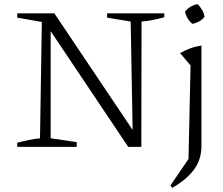

<svg xmlns="http://www.w3.org/2000/svg" viewBox="-20 -716 1089 936"><path d="M502 -651H781V-632Q752 -624 724.5 -618.5Q697 -613 670 -611L669 0H605L213 -585L227 -589V-42L354 -23V0H64V-20Q93 -28 120.5 -33.5Q148 -39 175 -42L184 -609L64 -630V-651H245L641 -61L627 -58L617 -611L502 -630ZM819 200 811 188 899 59 909 -397 858 -457Q882 -471 908 -480.5Q934 -490 962 -494V-4Q962 63 924.5 112.5Q887 162 819 200ZM944 -696Q956 -683 965.5 -667Q975 -651 977 -634Q967 -621 950.5 -611.5Q934 -602 917 -600Q904 -611 894.5 -627Q885 -643 882 -660Q893 -674 909.5 -683.5Q926 -693 944 -696Z"/></svg>

Font: Piazzolla Thin ExtraLight
Style: Regular
Weight: 250
Version: Version 2.005